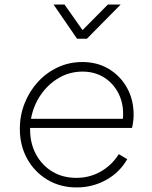

<svg xmlns="http://www.w3.org/2000/svg" viewBox="-20 -810 668 842"><path d="M316 12Q244 12 187.5 -22Q131 -56 99 -114Q67 -172 67 -245Q67 -304 88 -357Q109 -410 146 -450.5Q183 -491 233 -514.5Q283 -538 341 -538Q407 -538 457.5 -507.5Q508 -477 537 -425Q566 -373 566 -306Q566 -292 564 -277Q562 -262 559 -249H112Q112 -246 112 -242Q112 -181 138 -133Q164 -85 209.5 -57.5Q255 -30 315 -30Q373 -30 421.5 -57.5Q470 -85 501 -134L538 -112Q505 -54 445.5 -21Q386 12 316 12ZM342 -496Q285 -496 237.5 -468Q190 -440 158 -393Q126 -346 116 -289H519Q524 -349 502 -395.5Q480 -442 438.5 -469Q397 -496 342 -496ZM318 -640 215 -790H263L342 -678L453 -790H509L361 -640Z"/></svg>

Font: Plus Jakarta Sans ExtraLight
Style: Italic
Weight: 200
Italic angle: -8°
Designer: Gumpita Rahayu
Foundry: Tokotype
Version: Version 2.071; ttfautohint (v1.8.4.7-5d5b);gftools[0.9.29]